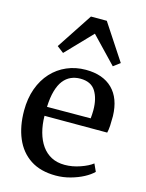

<svg xmlns="http://www.w3.org/2000/svg" viewBox="-126 -914 763 1001"><g transform="rotate(15 256.0 -414.0)"><path d="M274.5 11Q192 11 137.2 -25Q82.5 -61 55.2 -125.5Q28 -190 28 -274Q28 -340 47.2 -393.2Q66.5 -446.5 101.2 -484.2Q136 -522 183 -542.2Q230 -562.5 285 -562.5Q377.5 -562.5 429 -511.8Q480.5 -461 483 -365.5Q483 -335.5 481.8 -313.5Q480.5 -291.5 476.5 -275H138Q138.5 -227 149.5 -186.8Q160.5 -146.5 181.2 -117Q202 -87.5 233 -71.2Q264 -55 305 -55Q346.5 -55 388.8 -69.8Q431 -84.5 453.5 -102.5L472 -62Q454 -43.5 423 -27Q392 -10.5 353.2 0.2Q314.5 11 274.5 11ZM138.5 -323.5 374 -324.5Q375 -334 375.8 -346.5Q376.5 -359 376.5 -368.5Q376.5 -431.5 351.8 -471Q327 -510.5 269 -510.5Q241.5 -510.5 218.5 -500.2Q195.5 -490 178.2 -468Q161 -446 150.8 -410.2Q140.5 -374.5 138.5 -323.5ZM146.5 -616.5 110.5 -644 238 -837.5H323.5L451 -643.5L415 -616.5L281 -756.5Z"/></g></svg>

Font: Merriweather 36pt
Style: Regular
Weight: 400
Designer: Eben Sorkin
Foundry: Eben Sorkin
Version: Version 2.100